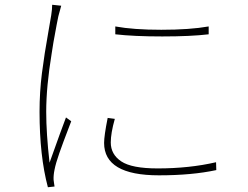

<svg xmlns="http://www.w3.org/2000/svg" viewBox="-20 -762 1040 806"><path d="M657 -637Q777 -637 856 -651V-618Q781 -609 661 -609Q542 -609 464 -618V-651Q540 -637 657 -637ZM445 -164Q445 -114 489 -84.5Q533 -55 642 -55Q775 -55 887 -81L888 -48Q786 -26 647 -26Q417 -26 417 -162Q417 -192 432 -267L462 -263Q445 -203 445 -164ZM225 -694Q220 -668 218 -659Q201 -569 197 -538Q174 -398 174 -293Q174 -202 188 -79Q240 -225 257 -269L279 -253L271 -232Q244 -162 229 -119Q214 -76 209 -50Q204 -26 205 -7L207 8Q208 11 208 14.5Q208 18 209 21L181 24Q146 -107 146 -293Q146 -375 156 -454.5Q166 -534 184 -634L195 -698Q199 -723 199 -742L237 -738Z"/></svg>

Font: Merged Yaku Han JP Thin
Style: Regular
Weight: 250
Designer: Ryoko NISHIZUKA 西塚涼子 (kana, bopomofo & ideographs); Paul D. Hunt (Latin, Greek & Cyrillic); Sandoll Communications 산돌커뮤니
Foundry: Adobe
Version: Version 2.004